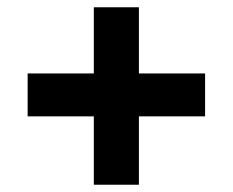

<svg xmlns="http://www.w3.org/2000/svg" viewBox="-20 -548 640 528"><path d="M238 -40V-228H56V-346H238V-528H362V-346H544V-228H362V-40Z"/></svg>

Font: Nunito Sans 12pt ExtraLight Black
Style: Regular
Weight: 900
Version: Version 3.101;gftools[0.9.27]